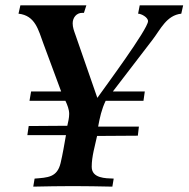

<svg xmlns="http://www.w3.org/2000/svg" viewBox="-20 -696 703 716"><path d="M49 -645C112 -638 123 -584 142 -533L208 -355H96L90 -320H224C231 -305 238 -288 238 -271C238 -256 234 -241 231 -227L87 -226L82 -192H226C220 -158 214 -122 206 -88C193 -34 158 -34 109 -30L104 0C153 -1 203 -2 252 -2C301 -2 350 -1 399 0L404 -30C373 -31 322 -31 322 -74C322 -113 334 -151 342 -189L494 -190L498 -224H346C352 -257 359 -289 374 -320H515L520 -355H401L549 -548C579 -587 601 -639 656 -645L663 -676H501L495 -645C506 -645 532 -632 532 -617C532 -588 372 -372 343 -331L261 -567C256 -581 251 -594 251 -609C251 -631 266 -648 286 -648H293L302 -676H56Z"/></svg>

Font: KpRoman
Style: SemiboldItalic
Weight: 600
Italic angle: -11°
Version: Version 0.66